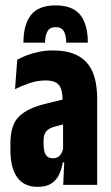

<svg xmlns="http://www.w3.org/2000/svg" viewBox="-20 -702 422 729"><path d="M220 0 224.5 -101H219.5V-302.5L217.5 -323Q217.5 -362 203.8 -379.2Q190 -396.5 153 -396.5Q122 -396.5 91.8 -386.2Q61.5 -376 37 -363.5L45.5 -475Q61.5 -484.5 82 -492.2Q102.5 -500 127.8 -505.2Q153 -510.5 181.5 -510.5Q225 -510.5 256.8 -499Q288.5 -487.5 309 -464.8Q329.5 -442 339.2 -407.2Q349 -372.5 349 -326.5V0ZM123.5 7.5Q71 7.5 45.2 -28.8Q19.5 -65 19.5 -133V-157Q19.5 -227.5 52 -259.5Q84.5 -291.5 153 -308L232 -327.5L246.5 -236.5L187 -221Q165.5 -215 155.5 -203.2Q145.5 -191.5 145.5 -169V-154Q145.5 -128.5 153.5 -114.8Q161.5 -101 181.5 -101Q193 -101 200.8 -106.2Q208.5 -111.5 213.5 -120.5Q218.5 -129.5 220.5 -141L236 -85.5H218.5Q214 -59 203.8 -38Q193.5 -17 174.2 -4.8Q155 7.5 123.5 7.5ZM191 -681.5Q256 -681.5 284.8 -645.2Q313.5 -609 313.5 -540H231.5Q231 -569 222 -584Q213 -599 191 -599Q170 -599 160.8 -584Q151.5 -569 151 -540H69Q69 -609 97.8 -645.2Q126.5 -681.5 191 -681.5Z"/></svg>

Font: Anek Latin Condensed
Style: Bold
Weight: 700
Width: 3
Designer: Yesha Goshar
Foundry: Ek Type
Version: Version 1.003